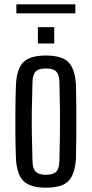

<svg xmlns="http://www.w3.org/2000/svg" viewBox="-20 -865 426 892"><path d="M193 7Q119 7 88 -25Q57 -57 54 -131Q52 -181 51.5 -240Q51 -299 51.5 -358Q52 -417 54 -469Q57 -543 87.5 -575Q118 -607 193 -607Q269 -607 299 -575Q329 -543 333 -469Q334 -418 334.5 -359.5Q335 -301 334.5 -242Q334 -183 333 -131Q329 -57 299 -25Q269 7 193 7ZM193 -53Q226 -53 240.5 -67Q255 -81 256 -115Q258 -182 258.5 -241Q259 -300 258.5 -358.5Q258 -417 256 -485Q255 -519 241 -533Q227 -547 193 -547Q160 -547 146 -533Q132 -519 131 -485Q129 -417 128 -358.5Q127 -300 128 -241Q129 -182 131 -115Q132 -81 146.5 -67Q161 -53 193 -53ZM156 -663V-739H232V-663ZM56 -803V-845H330V-803Z"/></svg>

Font: Big Shoulders Display Medium
Style: Regular
Weight: 500
Designer: Patric King
Foundry: XO Type Co
Version: Version 1.000; ttfautohint (v1.8.2)